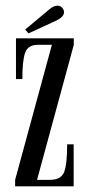

<svg xmlns="http://www.w3.org/2000/svg" viewBox="-20 -659 318 679"><path d="M33.5 0V-23L163.5 -500.5H114.5Q78.5 -500.5 68.8 -472.2Q59 -444 59 -379.5H36.5V-523.5H241V-500.5L111 -23H157Q196 -23 206.8 -50.5Q217.5 -78 217.5 -148.5H240.5V0ZM81 -541 69 -554.5 154.5 -626Q170 -639 183 -639Q196.5 -639 203.5 -626.5Q206.5 -621.5 206.5 -616Q206.5 -606.5 197.8 -598.5Q189 -590.5 176.5 -585Z"/></svg>

Font: Imbue 50pt
Style: Regular
Weight: 400
Designer: Tyler Finck
Foundry: Etcetera Type Company
Version: Version 1.102; ttfautohint (v1.8.3)